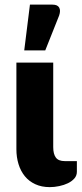

<svg xmlns="http://www.w3.org/2000/svg" viewBox="-20 -782 344 808"><path d="M49 -518.5H204V-163Q204 -134 215 -119Q226 -104 252.5 -104H303.5V-59Q303.5 -43 293 -31Q282.5 -19 266 -11Q249.5 -3 229.2 1.2Q209 5.5 189.5 5.5Q155 5.5 128.5 -6.8Q102 -19 84.5 -40.5Q67 -62 58 -91.2Q49 -120.5 49 -154ZM82 -570 106 -762.5H201Q222 -762.5 229 -750.2Q236 -738 229 -717L170.5 -570Z"/></svg>

Font: Lato ExtraBold
Style: Regular
Weight: 800
Designer: Lukasz Dziedzic with Adam Twardoch and Botio Nikoltchev
Foundry: tyPoland Lukasz Dziedzic
Version: Version 2.015; 2015-08-06; http://www.latofonts.com/